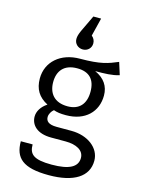

<svg xmlns="http://www.w3.org/2000/svg" viewBox="-147 -898 894 1194"><g transform="rotate(15 300.0 -300.5)"><path d="M290 -598C320 -598 344 -620 344 -651C344 -669 336 -685 322 -696L351 -813H301L250 -706C240 -683 235 -668 235 -651C235 -621 259 -598 290 -598ZM529 -582C467 -556 421 -538 289 -538C164 -538 79 -462 79 -355C79 -287 107 -241 167 -210C129 -185 109 -151 109 -118C109 -65 150 -18 242 -18H336C403 -18 454 7 454 57C454 114 403 144 288 144C170 144 142 115 142 53H66C66 160 120 212 288 212C448 212 539 155 539 52C539 -30 459 -91 353 -91H258C204 -91 188 -111 188 -136C188 -155 200 -175 215 -187C238 -179 259 -176 294 -176C419 -176 492 -251 492 -355C492 -415 462 -460 400 -488C459 -488 510 -489 554 -503ZM288 -476C366 -476 405 -435 405 -356C405 -278 365 -232 290 -232C204 -232 165 -283 165 -355C165 -426 203 -476 288 -476Z"/></g></svg>

Font: FiraMono Nerd Font
Style: Regular
Weight: 400
Designer: Carrois Corporate & Edenspiekermann AG
Foundry: Carrois Corporate GbR & Edenspiekermann AG
Version: Version 003.206;Nerd Fonts 3.3.0